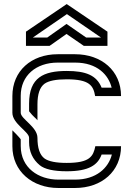

<svg xmlns="http://www.w3.org/2000/svg" viewBox="-20 -937 665 957"><path d="M41.7 -458.3V-375C41.7 -320.3 125 -280.9 125 -250V-229.2C125 -181.2 142.7 -142.7 178.1 -113.5C202.1 -93.8 246.9 -83.3 312.5 -83.3C423.8 -83.3 467.6 -114.9 486.5 -166.7H537.5C520.9 -100.1 460 -41.7 354.2 -41.7H270.8C172.2 -41.7 83.3 -100 83.3 -209.4V-242.7C80.2 -247.9 71.9 -256.2 60.4 -268.8L41.7 -287.5V-208.3C41.7 -83.3 140.7 0 270.8 0H354.2C487.1 0 583.3 -83.3 583.3 -208.3H455.2C444.8 -157.9 428.4 -125 312.5 -125C259.4 -125 222.9 -132.3 202.1 -146.9C178.1 -164.6 166.7 -199 166.7 -250C166.7 -304.7 83.3 -344.1 83.3 -375V-459.4C83.3 -560.5 159.9 -625 267.7 -625H354.2C465.6 -625 521.2 -562.8 536.5 -500H486.5C461.6 -562.2 406.9 -583.3 312.5 -583.3C197.6 -583.3 125 -550.8 125 -420.8V-382.3C147.4 -353.5 158.1 -349 166.7 -337.5V-416.7C166.7 -467.7 178.1 -502.1 202.1 -519.8C222.9 -534.4 259.4 -541.7 312.5 -541.7C426.2 -541.7 445.2 -510.4 454.2 -458.3H583.3C583.3 -584.3 486.1 -666.7 354.2 -666.7H267.7C135.9 -666.7 41.7 -583.3 41.7 -458.3ZM311.5 -817.7 215.6 -750H143.8L313.5 -866.7L483.3 -750H409.4ZM311.5 -767.7 397.9 -708.3H515.6V-779.2L312.5 -916.7L109.4 -779.2V-708.3H227.1Z"/></svg>

Font: Sportrop
Style: Regular
Weight: 500
Version: Version 0.9